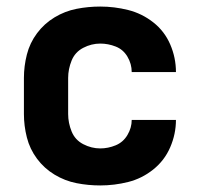

<svg xmlns="http://www.w3.org/2000/svg" viewBox="-20 -558 616 586"><path d="M286 8Q329 8 371 -2.5Q413 -13 447.5 -40.5Q482 -68 499.5 -108.5Q517 -149 517 -192H382Q382 -168 369 -146Q356 -124 333 -114.5Q310 -105 286 -105Q259 -105 234 -118Q209 -131 198.5 -157Q188 -183 188 -210V-320Q188 -347 198.5 -373Q209 -399 234 -412Q259 -425 286 -425Q310 -425 333 -416Q356 -407 369 -385Q382 -363 382 -338H517Q517 -382 499.5 -422.5Q482 -463 447.5 -490Q413 -517 371 -527.5Q329 -538 286 -538Q249 -538 213.5 -531Q178 -524 146.5 -505Q115 -486 93 -456.5Q71 -427 62 -391.5Q53 -356 53 -320V-210Q53 -174 62 -138.5Q71 -103 93 -73.5Q115 -44 146.5 -25Q178 -6 213.5 1Q249 8 286 8Z"/></svg>

Font: Iosevka Sparkle Extrabold
Style: Regular
Weight: 800
Designer: Belleve Invis
Foundry: Belleve Invis
Version: Version 4.5.0; ttfautohint (v1.8.3)